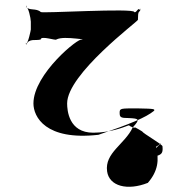

<svg xmlns="http://www.w3.org/2000/svg" viewBox="-20 -644 728 735"><path d="M337 -136C243 -136 237 -222 237 -248C237 -361 508 -562 508 -568C508 -606 513 -595 517 -605C517 -621 514 -600 514 -606C510 -618 501 -592 494 -598C494 -614 136 -592 136 -598C119 -614 90 -602 81 -618C81 -634 79 -610 79 -616C88 -622 98 -573 98 -561V-531C98 -529 88 -478 79 -475C79 -491 81 -467 81 -473C90 -499 119 -487 136 -493C136 -509 196 -487 196 -493C229 -509 318 -486 342 -492V-495C318 -511 320 -504 293 -492C284 -503 108 -361 108 -248C108 -197 154 -105 357 -128C480 -170 538 -194 570 -220C572 -226 575 -228 509 -229C443 -229 438 -230 438 -213C438 -195 441 -192 474 -192C513 -190 517 -188 488 -156C458 -92 380 -59 390 12C398 69 468 87 546 56C585 11 590 -32 577 -82C597 -93 593 -99 594 -96C596 -95 591 -91 575 -75C561 -61 569 -44 583 -48C601 -54 604 -62 602 -84C602 -91 528 -133 524 -141C518 -145 502 -154 498 -156C496 -156 494 -153 480 -160C470 -165 479 -166 464 -161C456 -158 402 -136 337 -136Z"/></svg>

Font: Hussar Przerywany
Style: Regular
Weight: 400
Foundry: Cannot Into Space Fonts
Version: Version 0.982